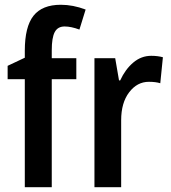

<svg xmlns="http://www.w3.org/2000/svg" viewBox="-20 -785 715 805"><path d="M197 -453V0H84V-453H12V-509L84 -543V-572Q84 -673 120.5 -719Q157 -765 235 -765Q286 -765 339 -745L313 -661Q278 -674 251 -674Q222 -674 209.5 -650.5Q197 -627 197 -574V-541H300V-453Z M663 -545 652 -436Q633 -442 604 -442Q555 -442 521.5 -398Q488 -354 488 -281V0H376V-541H463L479 -448H484Q505 -494 538.5 -522.5Q572 -551 614 -551Q641 -551 663 -545Z"/></svg>

Font: Noto Sans Display Medium Narrow
Style: Regular
Weight: 500
Width: 4
Designer: Monotype Design team
Foundry: Monotype Imaging Inc.
Version: Version 1.000